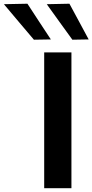

<svg xmlns="http://www.w3.org/2000/svg" viewBox="-152 -988 485 1008"><path d="M80 0V-713H223V0ZM26 -779.5Q-12.5 -824.5 -51.5 -871Q-90.5 -917.5 -131.5 -966L-8 -968.5Q22.5 -921.5 53.2 -874.8Q84 -828 115 -781ZM228 -779.5Q195 -824.5 161.8 -871Q128.5 -917.5 93.5 -966L212.5 -968.5Q238 -921.5 263 -875Q288 -828.5 313.5 -781Z"/></svg>

Font: Commissioner SemiBold
Style: Regular
Weight: 600
Designer: Kostas Bartsokas
Foundry: Kostas Bartsokas
Version: Version 1.000; ttfautohint (v1.8.3)